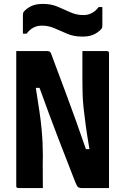

<svg xmlns="http://www.w3.org/2000/svg" viewBox="-20 -961 640 981"><path d="M199 0H74Q63 0 63 -11V-700H223Q232 -700 236.5 -695Q241 -690 250 -663Q275 -596 319.5 -477Q364 -358 419 -199H437Q425 -270 418 -320.5Q411 -371 407 -409.5Q403 -448 402 -481.5Q401 -515 401 -552V-700H526Q537 -700 537 -689V0H397Q386 0 379.5 -4.5Q373 -9 364 -32Q325 -131 278 -253.5Q231 -376 182 -512H163Q174 -442 181.5 -391.5Q189 -341 192.5 -302Q196 -263 197.5 -230Q199 -197 199 -163Q198 -123 198.5 -82Q199 -41 199 0ZM406 -884Q454 -884 484 -925H503V-832Q503 -825 502 -820.5Q501 -816 496 -811Q480 -794 457.5 -784Q435 -774 401 -774Q358 -774 324.5 -788Q291 -802 260 -816Q229 -830 194 -830Q146 -830 116 -789H97V-882Q97 -890 98 -894Q99 -898 104 -904Q120 -921 142.5 -931Q165 -941 199 -941Q242 -941 275.5 -926.5Q309 -912 340 -898Q371 -884 406 -884Z"/></svg>

Font: Recursive Mn Lnr St
Style: Bold
Weight: 700
Monospace: yes
Version: Version 1.079;hotconv 1.0.112;makeotfexe 2.5.65598; ttfautoh